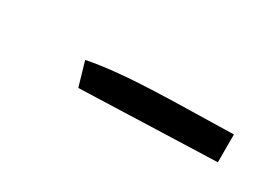

<svg xmlns="http://www.w3.org/2000/svg" viewBox="-21 -551 290 215"><g transform="rotate(30 123.5 -444.0)"><path d="M247 -465C178 -463 111 -464 61 -454L70 -423L247 -429Z"/></g></svg>

Font: Marck Script
Style: Regular
Weight: 400
Designer: Denis Masharov, Marck Fogel
Foundry: Denis Masharov
Version: Version 1.002